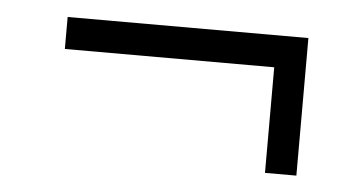

<svg xmlns="http://www.w3.org/2000/svg" viewBox="-31 -326 600 317"><g transform="rotate(5 269.5 -167.0)"><path d="M417 -53V-228H70V-281H469V-53Z"/></g></svg>

Font: Azeri Sans Light
Style: Regular
Weight: 300
Designer: Hector Gatti & Omnibus-Type (original fonts) / Cristiano Sobral (main changes and remastering)
Version: Version 1.000; ttfautohint (v1.6)